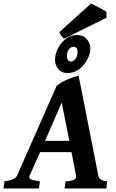

<svg xmlns="http://www.w3.org/2000/svg" viewBox="-47 -1073 658 1093"><path d="M209.5 -271H347.7L304.2 -489.7ZM359.9 -207H181.2L121.6 -73.7Q115.2 -59.1 129.6 -52Q144 -44.9 180.2 -40.5L174.8 0H-26.9L-21.5 -40.5Q10.3 -46.4 27.1 -52.7Q43.9 -59.1 50.3 -73.7L275.4 -584.5Q303.7 -606.9 337.9 -621.1Q372.1 -635.3 400.4 -643.1L512.7 -73.7Q515.1 -60.1 524.9 -52.2Q534.7 -44.4 563.5 -40.5L558.1 0H320.8L326.2 -40.5Q361.8 -43 375.2 -50.3Q388.7 -57.6 385.7 -73.7ZM467.3 -795.9Q467.3 -767.1 450.4 -734.6Q433.6 -702.1 404.5 -679.7Q375.5 -657.2 338.9 -657.2Q302.2 -657.2 284.2 -680.7Q266.1 -704.1 266.1 -731.9Q266.1 -763.7 282.5 -796.4Q298.8 -829.1 327.1 -851.3Q355.5 -873.5 390.6 -873.5Q427.2 -873.5 447.3 -850.1Q467.3 -826.7 467.3 -795.9ZM394.5 -777.8Q394.5 -791.5 387.9 -799.3Q381.3 -807.1 372.1 -807.1Q356 -807.1 345 -791.5Q334 -775.9 334 -752.9Q334 -738.8 341.3 -730.5Q348.6 -722.2 357.9 -722.7Q372.1 -723.1 383.3 -738.8Q394.5 -754.4 394.5 -777.8ZM558.6 -1006.3 559.6 -972.2 317.4 -852.5Q310.5 -856.9 302.7 -868.2Q294.9 -879.4 291 -890.1L471.2 -1053.2Q478.5 -1050.3 497.3 -1040.3Q516.1 -1030.3 534.7 -1020.3Q553.2 -1010.3 558.6 -1006.3Z"/></svg>

Font: Gentium Book Plus
Style: Bold Italic
Weight: 700
Italic angle: -8°
Designer: Victor Gaultney, Annie Olsen, Iska Routamaa, Becca Hirsbrunner
Foundry: SIL International
Version: Version 6.101